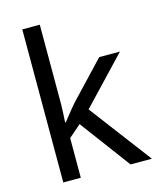

<svg xmlns="http://www.w3.org/2000/svg" viewBox="-114 -841 761 921"><g transform="rotate(-15 267.0 -380.0)"><path d="M172 -363Q172 -347 170.5 -321Q169 -295 168 -276H172Q178 -284 190 -299Q202 -314 214.5 -329.5Q227 -345 236 -355L407 -536H510L293 -307L525 0H419L233 -250L172 -197V0H85V-760H172Z"/></g></svg>

Font: uoriya25
Style: Book
Weight: 400
Designer: Jelle Bosma - Monotype Design Team
Foundry: Monotype Imaging Inc.
Version: Version 2.003